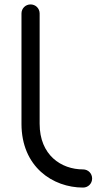

<svg xmlns="http://www.w3.org/2000/svg" viewBox="-20 -827 468 867"><path d="M77 -268C77 -73 219 20 355 20C378 20 396 2 396 -21C396 -44 378 -62 355 -62C257 -62 159 -126 159 -268V-766C159 -789 141 -807 118 -807C95 -807 77 -789 77 -766Z"/></svg>

Font: Fabada
Style: Regular
Weight: 400
Designer: deFharo
Foundry: deFharo.com
Version: Version 4.000 2011 initial release